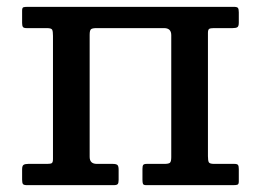

<svg xmlns="http://www.w3.org/2000/svg" viewBox="-20 -540 761 560"><path d="M241.5 -82.5Q241.5 -62 262.5 -62H308.5Q318.5 -62 322.2 -59Q326 -56 326 -45V-15Q326 -6 323.2 -3Q320.5 0 312 0H58.5Q49.5 0 47 -3.2Q44.5 -6.5 44.5 -16V-46Q44.5 -56.5 48.8 -59.2Q53 -62 62.5 -62H117.5Q127.5 -62 131 -64.2Q134.5 -66.5 134.5 -76V-435.5Q134.5 -448.5 132.2 -453.2Q130 -458 116.5 -458H57.5Q49.5 -458 47 -461.2Q44.5 -464.5 44.5 -473V-509Q44.5 -517.5 48.2 -518.8Q52 -520 60 -520H662.5Q671.5 -520 674 -516.8Q676.5 -513.5 676.5 -504V-474Q676.5 -463.5 672.5 -460.8Q668.5 -458 658.5 -458H603.5Q594 -458 590.2 -455.8Q586.5 -453.5 586.5 -444V-84.5Q586.5 -71.5 589 -66.8Q591.5 -62 604.5 -62H663.5Q672 -62 674.2 -58.8Q676.5 -55.5 676.5 -47V-11Q676.5 -3 673 -1.5Q669.5 0 661 0H406.5Q398.5 0 397 -3.8Q395.5 -7.5 395.5 -15.5V-47.5Q395.5 -56 397.8 -59Q400 -62 408 -62H459.5Q471.5 -62 475.5 -65.2Q479.5 -68.5 479.5 -81.5V-437.5Q479.5 -458 458.5 -458H261.5Q249.5 -458 245.5 -454.8Q241.5 -451.5 241.5 -438.5Z"/></svg>

Font: Besley* Medium
Style: Regular
Weight: 500
Designer: Owen Earl
Foundry: indestructible type*
Version: Version 3.000; ttfautohint (v1.8.3)